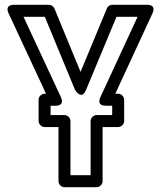

<svg xmlns="http://www.w3.org/2000/svg" viewBox="-20 -756 676 801"><path d="M448 -276H383C368 -276 358 -262 358 -251V-25H274V-251C274 -266 260 -276 249 -276H191V-315H211C211 -315 252 -312 234 -351L78 -686H167L293 -381C293 -381 320 -335 339 -381L466 -686H554L399 -351C399 -351 379 -315 422 -315H448ZM473 -226C484 -226 498 -236 498 -251V-340C498 -351 488 -365 473 -365H461L616 -700C634 -739 593 -736 593 -736H449C440 -736 430 -731 426 -721L316 -456L207 -721C203 -729 194 -736 184 -736H39C-4 -736 16 -700 16 -700L172 -365H166C155 -365 141 -355 141 -340V-251C141 -240 151 -226 166 -226H224V0C224 11 234 25 249 25H383C394 25 408 15 408 0V-226Z"/></svg>

Font: Asimov
Style: NarOu
Weight: 500
Designer: Google
Version: Version 2.000980; 2014